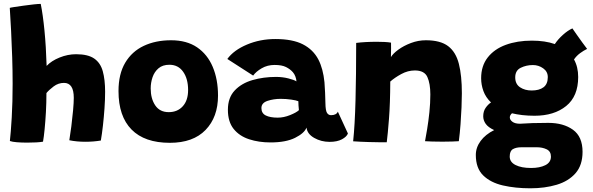

<svg xmlns="http://www.w3.org/2000/svg" viewBox="-20 -742 3120 1011"><path d="M206.5 4Q193.5 6.5 170.5 7.8Q147.5 9 123 9Q93.5 9 68.8 7Q44 5 32 0.5Q37 -42.5 41.8 -123.8Q46.5 -205 46.5 -301Q46.5 -369.5 44.2 -440.8Q42 -512 38.5 -578.8Q35 -645.5 31.5 -700.5Q35 -702 56 -705.2Q77 -708.5 104.5 -712.2Q132 -716 157 -718.8Q182 -721.5 194.5 -721.5Q206 -665 214.2 -580.8Q222.5 -496.5 225.5 -395Q251 -422 294 -439.2Q337 -456.5 380.5 -456.5Q443 -456.5 476 -433.8Q509 -411 521.2 -366.8Q533.5 -322.5 533.5 -258.5Q533.5 -217.5 530.2 -171.2Q527 -125 522 -80.8Q517 -36.5 511 -2Q472 4.5 429.5 4.5Q383.5 4.5 345 -3.5Q350 -32.5 355.5 -75.8Q361 -119 364.8 -160.8Q368.5 -202.5 368.5 -227Q368.5 -305.5 317 -305.5Q287 -305.5 262.5 -287Q238 -268.5 224.5 -252Q224.5 -201.5 221.8 -152.2Q219 -103 215 -62Q211 -21 206.5 4Z M874.5 10Q741.5 10 672.8 -59.8Q604 -129.5 604 -262.5Q604 -352 639.2 -411.5Q674.5 -471 737 -500.5Q799.5 -530 881 -530Q963 -530 1017.8 -492.8Q1072.5 -455.5 1100.2 -389.8Q1128 -324 1128 -238.5Q1128 -125.5 1062.5 -57.8Q997 10 874.5 10ZM868.5 -151.5Q914.5 -151.5 942.5 -182.5Q970.5 -213.5 970.5 -268Q970.5 -327 944.5 -364Q918.5 -401 872 -401Q836.5 -401 814.8 -382.5Q793 -364 783.2 -335.2Q773.5 -306.5 773.5 -276.5Q773.5 -222.5 797.5 -187Q821.5 -151.5 868.5 -151.5Z M1404.5 8Q1342.5 8 1291.5 -8.8Q1240.5 -25.5 1210.2 -63.2Q1180 -101 1180 -164Q1180 -227.5 1215.8 -265.5Q1251.5 -303.5 1309.2 -320.2Q1367 -337 1433 -337Q1467.5 -337 1498.2 -329.2Q1529 -321.5 1541 -313.5Q1540.5 -325 1535.5 -338.8Q1530.5 -352.5 1522 -362Q1508 -378 1486 -389Q1464 -400 1426 -400Q1388 -400 1358 -382.5Q1328 -365 1313 -344L1177 -431.5Q1211 -478 1280.2 -507.2Q1349.5 -536.5 1430 -536.5Q1520 -536.5 1574.5 -508.8Q1629 -481 1656.5 -428.5Q1681.5 -380 1688.5 -309Q1690.5 -281 1691.8 -253.8Q1693 -226.5 1693.5 -199.5Q1694 -160 1701.8 -147.8Q1709.5 -135.5 1723 -135.5Q1751 -135.5 1759 -154L1812 -39Q1805.5 -22 1780.5 -8.5Q1755.5 5 1715.5 5Q1671 5 1634.5 -15.8Q1598 -36.5 1594 -70Q1582.5 -40.5 1533.8 -16.2Q1485 8 1404.5 8ZM1442.5 -122.5Q1474 -122.5 1507.5 -136Q1541 -149.5 1554 -162Q1552.5 -173 1551.8 -186.8Q1551 -200.5 1551 -209Q1541 -213.5 1513.8 -217.5Q1486.5 -221.5 1458.5 -221.5Q1420.5 -221.5 1388.5 -210.8Q1356.5 -200 1356.5 -173Q1356.5 -145.5 1379.5 -134Q1402.5 -122.5 1442.5 -122.5Z M2016.5 7Q1999.5 7 1974.5 7Q1949.5 7 1923.5 6Q1903.5 5.5 1876.5 4.2Q1849.5 3 1839.5 2Q1848.5 -81.5 1852 -213.8Q1855.5 -346 1855.5 -516Q1902 -522 1964.5 -522Q1985 -522 2004.8 -521Q2024.5 -520 2039 -517.5Q2039.5 -511 2039.2 -485.8Q2039 -460.5 2038.5 -441.5Q2049.5 -460 2077.5 -480.5Q2105.5 -501 2143.8 -515.5Q2182 -530 2222.5 -530Q2299 -530 2339.8 -499Q2380.5 -468 2396.2 -406Q2412 -344 2412 -250.5Q2412 -219.5 2410.2 -176.8Q2408.5 -134 2405 -87.5Q2401.5 -41 2396 1.5Q2384.5 2.5 2360.5 3.2Q2336.5 4 2309.5 4Q2281 4 2255.2 3.2Q2229.5 2.5 2218 1.5Q2222.5 -21.5 2229.2 -62.2Q2236 -103 2241 -151Q2246 -199 2246 -244.5Q2246 -301.5 2230.5 -336.2Q2215 -371 2164.5 -371Q2127.5 -371 2092.8 -352Q2058 -333 2035 -312.5Q2034.5 -196.5 2028.2 -116Q2022 -35.5 2016.5 7Z M2794.5 -132.5Q2760 -132.5 2730.2 -136Q2700.5 -139.5 2676 -145.5Q2664.5 -135.5 2664.5 -124Q2664.5 -111 2678.2 -100.8Q2692 -90.5 2718 -90.5H2718.5Q2749 -92.5 2783 -93.8Q2817 -95 2867 -95Q2946.5 -95 2997 -58.8Q3047.5 -22.5 3047.5 57.5Q3047.5 127.5 3010.8 169.8Q2974 212 2911.5 230.8Q2849 249.5 2772.5 249.5Q2693.5 249.5 2628.2 234.5Q2563 219.5 2524.2 181.5Q2485.5 143.5 2485.5 74Q2485.5 34.5 2510.8 0.2Q2536 -34 2582 -57Q2550.5 -71.5 2537.5 -90Q2524.5 -108.5 2524.5 -129.5Q2524.5 -156 2537.2 -174.2Q2550 -192.5 2565.5 -202.5Q2537.5 -229.5 2525.5 -262.5Q2513.5 -295.5 2513.5 -330Q2513.5 -395 2548 -439.2Q2582.5 -483.5 2643 -505.8Q2703.5 -528 2780.5 -528Q2850.5 -528 2901.5 -510Q2917.5 -534.5 2943.5 -558Q2969.5 -581.5 2994 -592.5Q3002 -581 3016.2 -560.5Q3030.5 -540 3045.8 -519Q3061 -498 3071.5 -484.5Q3053.5 -476 3034.5 -462Q3015.5 -448 3002.5 -429Q3024.5 -389.5 3024.5 -336.5Q3024.5 -235 2961.2 -183.8Q2898 -132.5 2794.5 -132.5ZM2779.5 -265.5Q2819.5 -265.5 2842 -282.5Q2864.5 -299.5 2864.5 -336Q2864.5 -365 2840.2 -382.2Q2816 -399.5 2786 -399.5Q2751.5 -399.5 2722.2 -385.2Q2693 -371 2693 -334.5Q2693 -299.5 2718.2 -282.5Q2743.5 -265.5 2779.5 -265.5ZM2776.5 142.5Q2822 142.5 2851.5 127.8Q2881 113 2881 82.5Q2881 55 2858.5 44.2Q2836 33.5 2808.5 33.5H2724.5Q2698.5 33.5 2681.2 43Q2664 52.5 2664 82.5Q2664 111.5 2694.8 127Q2725.5 142.5 2776.5 142.5Z"/></svg>

Font: Grandstander ExtraBold
Style: Regular
Weight: 800
Designer: Tyler Finck
Foundry: Etcetera Type Co
Version: Version 1.200; ttfautohint (v1.8.3)